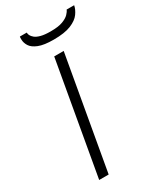

<svg xmlns="http://www.w3.org/2000/svg" viewBox="-216 -943 854 1017"><g transform="rotate(-30 211.0 -434.0)"><path d="M74 0 195 -686H253L132 0ZM238 -764Q179 -764 146.5 -777Q114 -790 101.5 -810Q89 -830 89 -851Q89 -856 89 -860Q89 -864 90 -868H132Q132 -864 133 -860Q134 -856 136 -851Q141 -841 152.5 -831.5Q164 -822 186.5 -816Q209 -810 245 -810Q293 -810 319.5 -820Q346 -830 359 -843.5Q372 -857 376 -868H422Q418 -845 400.5 -820.5Q383 -796 344 -780Q305 -764 238 -764Z"/></g></svg>

Font: Archivo Expanded Thin
Style: Italic
Weight: 250
Width: 7
Italic angle: -10°
Designer: Hector Gatti
Foundry: Omnibus-Type
Version: Version 2.001